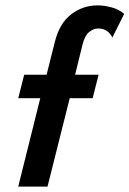

<svg xmlns="http://www.w3.org/2000/svg" viewBox="-20 -695 482 715"><path d="M47.9 0 129.9 -329.2H47.9L70.1 -416.7H153.5L184 -538.2Q201.4 -608.3 245.1 -641.7Q288.9 -675 343.1 -675Q367.4 -675 395.1 -667.7Q422.9 -660.4 442.4 -643.1L398.6 -555.6Q389.6 -572.2 376.7 -580.6Q363.9 -588.9 345.8 -588.9Q328.5 -588.9 312.2 -576Q295.8 -563.2 286.8 -527.1L259.7 -416.7H347.2L325 -329.2H239.6L156.9 0Z"/></svg>

Font: Afacad SemiBold
Style: Italic
Weight: 600
Italic angle: -14°
Designer: Kristian Moeller
Foundry: Dicotype
Version: Version 1.000